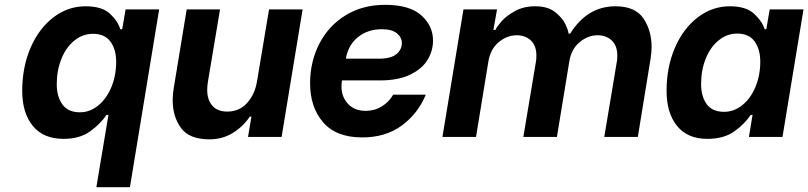

<svg xmlns="http://www.w3.org/2000/svg" viewBox="-20 -567 3347 795"><path d="M72 -191Q72 -289 106.5 -369Q141 -449 201 -495Q261 -541 334 -541Q402 -541 435 -510.5Q468 -480 478 -446H486L500 -528H639L518 208H379L429 -91H421Q396 -54 353 -23Q310 8 243 8Q160 8 116 -45.5Q72 -99 72 -191ZM461 -311Q461 -362 437.5 -394.5Q414 -427 365 -427Q323 -427 288.5 -399.5Q254 -372 234.5 -324Q215 -276 215 -218Q215 -167 238.5 -134.5Q262 -102 311 -102Q352 -102 386.5 -130Q421 -158 441 -206Q461 -254 461 -311Z M1146 0H1007L1021 -84H1014Q989 -45 945.5 -17.5Q902 10 847 10Q764 10 729.5 -37Q695 -84 695 -153Q695 -179 700 -206L753 -528H891L841 -229Q838 -211 838 -195Q838 -153 859.5 -129Q881 -105 921 -105Q971 -105 1003 -140.5Q1035 -176 1044 -229L1094 -528H1233Z M1264 -222Q1264 -312 1302.5 -386.5Q1341 -461 1411.5 -504Q1482 -547 1574 -547Q1676 -547 1724.5 -503.5Q1773 -460 1773 -399Q1773 -357 1750.5 -319.5Q1728 -282 1678.5 -258Q1629 -234 1553 -234H1396L1395 -226Q1394 -220 1394 -208Q1394 -166 1421 -137Q1448 -108 1494 -108Q1531 -108 1561 -126.5Q1591 -145 1608 -175H1743Q1711 -97 1644 -47.5Q1577 2 1480 2Q1372 2 1318 -60.5Q1264 -123 1264 -222ZM1549 -324Q1599 -324 1621.5 -343Q1644 -362 1644 -388Q1644 -412 1623.5 -429Q1603 -446 1561 -446Q1503 -446 1462.5 -413.5Q1422 -381 1412 -324Z M1899 -528H2038L2023 -443H2031Q2037 -456 2056.5 -478.5Q2076 -501 2112 -521Q2148 -541 2196 -541Q2248 -541 2278.5 -517Q2309 -493 2321.5 -466Q2334 -439 2334 -428H2341Q2412 -541 2528 -541Q2610 -541 2644 -491Q2678 -441 2678 -372Q2678 -353 2674 -325L2621 0H2482L2534 -311Q2536 -320 2536 -337Q2536 -378 2513 -399.5Q2490 -421 2455 -421Q2414 -421 2379.5 -392Q2345 -363 2337 -311L2286 0H2147L2199 -311Q2201 -320 2201 -337Q2201 -378 2178 -399.5Q2155 -421 2120 -421Q2079 -421 2044.5 -392Q2010 -363 2002 -311L1951 0H1812Z M2740 -191Q2740 -289 2774.5 -369Q2809 -449 2869 -495Q2929 -541 3002 -541Q3069 -541 3102.5 -510Q3136 -479 3146 -446H3153L3167 -528H3307L3220 0H3081L3096 -91H3088Q3064 -54 3020.5 -23Q2977 8 2909 8Q2827 8 2783.5 -45.5Q2740 -99 2740 -191ZM3128 -312Q3128 -363 3104.5 -395.5Q3081 -428 3032 -428Q2991 -428 2956.5 -400.5Q2922 -373 2902.5 -325Q2883 -277 2883 -219Q2883 -168 2906 -136Q2929 -104 2978 -104Q3019 -104 3053.5 -131.5Q3088 -159 3108 -207Q3128 -255 3128 -312Z"/></svg>

Font: Be Vietnam
Style: Bold Italic
Weight: 700
Italic angle: -9.66701°
Designer: Gabriel Lam
Foundry: TypeRant
Version: Version 3.000